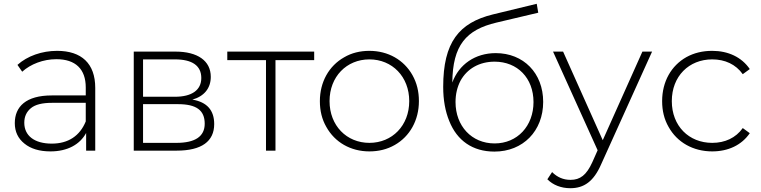

<svg xmlns="http://www.w3.org/2000/svg" viewBox="-20 -794 4012 1012"><path d="M109 -37C142 -10 188 4 246 4C335 4 401 -32 434 -93V0H482V-331C482 -459 410 -526 281 -526C201 -526 124 -499 72 -452L97 -416C141 -456 208 -482 277 -482C378 -482 432 -430 432 -333V-291H253C117 -291 58 -232 58 -145C58 -100 75 -64 109 -37ZM143 -224C166 -243 203 -252 254 -252H432V-154C401 -78 340 -37 253 -37C161 -37 108 -79 108 -147C108 -180 120 -205 143 -224Z M685 -522V0H911C1043 0 1109 -49 1109 -140C1109 -213 1071 -256 994 -269C1055 -286 1091 -328 1091 -389C1091 -474 1021 -522 905 -522ZM734 -245H918C1015 -245 1059 -213 1059 -142C1059 -75 1009 -41 910 -41H734ZM734 -284V-481H902C993 -481 1041 -448 1041 -383C1041 -319 991 -284 902 -284Z M1178 -477H1382V0H1432V-477H1636V-522H1178Z M1666 -261C1666 -210 1677 -165 1700 -125C1745 -44 1828 4 1927 4C1976 4 2021 -7 2061 -30C2140 -75 2188 -160 2188 -261C2188 -312 2177 -357 2154 -398C2109 -478 2026 -526 1927 -526C1878 -526 1833 -515 1794 -492C1714 -447 1666 -362 1666 -261ZM1717 -261C1717 -390 1807 -481 1927 -481C2047 -481 2137 -390 2137 -261C2137 -132 2047 -41 1927 -41C1807 -41 1717 -132 1717 -261Z M2348 -156C2389 -53 2471 5 2586 5C2737 5 2843 -104 2843 -257C2843 -409 2739 -514 2593 -514C2485 -514 2399 -455 2364 -359C2366 -555 2436 -637 2597 -675L2817 -727L2809 -774L2578 -718C2399 -674 2316 -571 2316 -336C2316 -267 2327 -207 2348 -156ZM2407 -368C2442 -432 2507 -469 2587 -469C2707 -469 2792 -383 2792 -256C2792 -130 2707 -38 2587 -38C2466 -38 2381 -130 2381 -256C2381 -298 2390 -335 2407 -368Z M2919 186C2940 194 2962 198 2986 198C3058 198 3109 163 3149 71L3417 -522H3366L3157 -55L2948 -522H2895L3130 -2L3102 61C3071 129 3038 154 2987 154C2949 154 2917 140 2890 113L2865 151C2880 166 2898 178 2919 186Z M3504 -125C3549 -44 3633 4 3734 4C3818 4 3889 -29 3932 -92L3895 -119C3858 -67 3801 -41 3734 -41C3611 -41 3521 -130 3521 -261C3521 -392 3611 -481 3734 -481C3801 -481 3858 -455 3895 -403L3932 -430C3889 -493 3818 -526 3734 -526C3683 -526 3638 -515 3598 -493C3518 -448 3470 -364 3470 -261C3470 -210 3481 -165 3504 -125Z"/></svg>

Font: Montserrat Light
Style: Regular
Weight: 300
Designer: Julieta Ulanovsky
Foundry: Julieta Ulanovsky
Version: Version 7.200